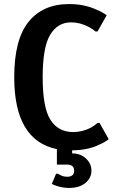

<svg xmlns="http://www.w3.org/2000/svg" viewBox="-20 -730 575 945"><path d="M466 -17Q413 9 335 10V25Q376 25 403 50Q430 75 430 110Q430 146 400.5 170.5Q371 195 320 195Q289 195 259 185Q243 180 235 175L256 125H265L267 126Q269 128 273.5 130Q278 132 283 134.5Q288 137 295.5 138.5Q303 140 310 140Q345 140 345 110Q345 80 310 80H260V4Q50 -39 50 -350Q50 -535 120.5 -622.5Q191 -710 320 -710Q396 -710 456 -682Q483 -671 505 -655L460 -575H450Q439 -585 418 -597Q374 -620 330 -620Q264 -620 227 -559Q190 -498 190 -350Q190 -200 228.5 -140Q267 -80 340 -80Q386 -80 428 -102Q450 -115 460 -125H470L515 -45Q495 -29 466 -17Z"/></svg>

Font: Scada
Style: Bold
Weight: 700
Designer: Jovanny Lemonad
Foundry: Jovanny Lemonad
Version: Version 4.100;PS 004.100;hotconv 1.0.88;makeotf.lib2.5.64775